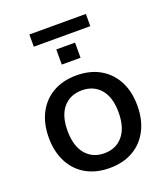

<svg xmlns="http://www.w3.org/2000/svg" viewBox="-143 -881 864 990"><g transform="rotate(-20 289.0 -385.5)"><path d="M289 9Q215 9 160.5 -22Q106 -53 76 -110.5Q46 -168 46 -245Q46 -323 76 -380Q106 -437 160.5 -468Q215 -499 289 -499Q363 -499 417.5 -468Q472 -437 502 -380Q532 -323 532 -245Q532 -168 502 -110.5Q472 -53 417.5 -22Q363 9 289 9ZM289 -72Q353 -72 391 -117Q429 -162 429 -246Q429 -329 391 -373Q353 -417 289 -417Q225 -417 187 -373Q149 -329 149 -246Q149 -162 187 -117Q225 -72 289 -72ZM134 -713V-780H444V-713ZM238 -577V-660H341V-577Z"/></g></svg>

Font: Nunito Sans 11pt SemiBold
Style: Regular
Weight: 600
Version: Version 3.101;gftools[0.9.27]